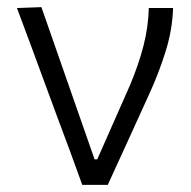

<svg xmlns="http://www.w3.org/2000/svg" viewBox="-20 -518 536 538"><path d="M210.5 0Q193.5 -47 176 -95Q158 -142.5 141.5 -187.5L109 -275.5Q89 -329.5 68.5 -385.5Q47.5 -441.5 27.5 -495.5L96 -498Q112.5 -451 132.2 -394.5Q152 -338 172.5 -279Q193 -220 212 -166L245 -71.5H252.5L345 -281Q369 -338.5 382.2 -390.2Q395.5 -442 397 -495.5H465Q463 -434.5 444.2 -374.5Q425.5 -314.5 400 -258.5Q370.5 -194 341 -129Q311.5 -64 282 0Z"/></svg>

Font: Heraclito Light
Style: Regular
Weight: 300
Designer: Kostas Bartsokas (font) & Cristiano Sobral (main changes)
Foundry: Kostas Bartsokas (font) & Cristiano Sobral (main changes)
Version: Version 1.00;July 8, 2020;FontCreator 13.0.0.2655 64-bit